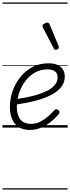

<svg xmlns="http://www.w3.org/2000/svg" viewBox="-20 -1030 566 1550"><path d="M221 19Q168 19 132 -3.5Q96 -26 78 -67.5Q60 -109 60 -165Q60 -233 82.5 -296.5Q105 -360 146.5 -410.5Q188 -461 244.5 -490Q301 -519 370 -519Q418 -519 447 -504.5Q476 -490 489.5 -466Q503 -442 503 -412Q503 -365 475.5 -329.5Q448 -294 403 -269Q358 -244 304 -227.5Q250 -211 195.5 -200.5Q141 -190 94 -183L99 -229Q141 -234 188.5 -243Q236 -252 281 -265.5Q326 -279 363.5 -298.5Q401 -318 423 -344.5Q445 -371 445 -405Q445 -438 423.5 -454Q402 -470 364 -470Q307 -470 261.5 -444Q216 -418 183.5 -374.5Q151 -331 133.5 -277Q116 -223 116 -169Q116 -125 128 -94Q140 -63 165.5 -46.5Q191 -30 231 -30Q272 -30 307 -48.5Q342 -67 370.5 -92.5Q399 -118 419 -140Q427 -149 436 -148Q445 -147 452 -140Q459 -134 460.5 -126.5Q462 -119 454 -108Q427 -76 391 -47Q355 -18 312 0.5Q269 19 221 19ZM430 -628Q426 -628 422 -630Q418 -632 414 -639L326 -808Q324 -812 323 -815Q322 -818 323 -822Q324 -829 331 -834.5Q338 -840 346.5 -844Q355 -848 363 -848Q374 -848 381 -832L453 -659Q454 -655 454.5 -652Q455 -649 455 -646Q454 -637 445.5 -632.5Q437 -628 430 -628ZM0 490H526V500H0ZM0 -20H526V0H0ZM0 -505H526V-500H0ZM0 -1010H526V-1000H0Z"/></svg>

Font: Playwrite US Trad Guides
Style: Regular
Weight: 400
Designer: Veronika Burian, José Scaglione
Foundry: TypeTogether
Version: Version 1.003